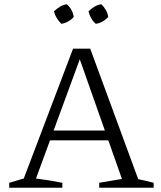

<svg xmlns="http://www.w3.org/2000/svg" viewBox="-20 -876 751 896"><path d="M625 -40Q643 -36 661 -32Q679 -28 697 -23V0H443V-23L549 -41L344 -623H361L148 -43Q180 -39 210 -34Q240 -29 271 -23V0H23V-23L91 -43L321 -649H401ZM193 -221V-267H519V-221ZM292 -856Q305 -845 313.5 -829Q322 -813 324 -797Q314 -785 298.5 -776Q283 -767 266 -765Q255 -776 245.5 -791Q236 -806 232 -823Q244 -835 259.5 -844.5Q275 -854 292 -856ZM453 -856Q465 -845 474 -829Q483 -813 485 -797Q475 -785 459.5 -776Q444 -767 427 -765Q414 -776 405.5 -791Q397 -806 393 -823Q405 -835 420.5 -844.5Q436 -854 453 -856Z"/></svg>

Font: Piazzolla 24pt Light
Style: Regular
Weight: 300
Designer: Juan Pablo del Peral
Foundry: Huerta Tipografica
Version: Version 2.005